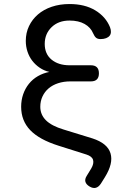

<svg xmlns="http://www.w3.org/2000/svg" viewBox="-20 -760 640 953"><path d="M442 -595Q430 -624 400 -641Q370 -658 325 -658Q270 -658 236 -625Q202 -592 202 -542Q202 -492 236 -464Q270 -436 325 -436H431Q451 -436 461 -426Q471 -416 471 -396Q471 -376 461 -366Q451 -356 431 -356H329Q296 -356 268.5 -347Q241 -338 221.5 -321.5Q202 -305 191 -281.5Q180 -258 180 -230Q180 -191 208 -163Q236 -135 296 -117L439 -73Q476 -61 498.5 -42.5Q521 -24 528.5 1Q536 26 529 55.5Q522 85 501 119L481 151Q470 168 456 172Q442 176 425 166Q408 156 404 142.5Q400 129 411 112L433 76Q447 52 442 34Q437 16 409 7L270 -37Q175 -67 130 -114Q85 -161 85 -230Q85 -263 95 -292Q105 -321 123.5 -344Q142 -367 168 -382Q194 -397 225 -403Q199 -409 177.5 -423.5Q156 -438 140.5 -458Q125 -478 116.5 -503.5Q108 -529 108 -557Q108 -597 124 -630.5Q140 -664 168.5 -688.5Q197 -713 237 -726.5Q277 -740 325 -740Q401 -740 453 -708.5Q505 -677 526 -625Q531 -612 530.5 -601Q530 -590 524 -582.5Q518 -575 506.5 -570.5Q495 -566 479 -566Q465 -566 457 -572.5Q449 -579 442 -595Z"/></svg>

Font: Maple Mono NF CN
Style: Regular
Weight: 400
Monospace: yes
Designer: subframe7536
Version: Version 7.000